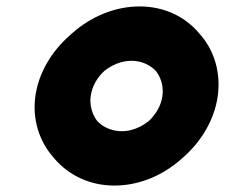

<svg xmlns="http://www.w3.org/2000/svg" viewBox="-20 -555 715 597"><path d="M262 -256C266 -285 281 -313 304 -334C327 -353 358 -366 389 -366C420 -366 447 -353 465 -334C481 -313 489 -286 485 -256C481 -227 465 -200 443 -179C419 -160 390 -147 359 -147C328 -147 301 -159 282 -179C267 -199 258 -227 262 -256ZM90 -256C80 -184 102 -117 144 -68L150 -61C194 -10 259 22 336 22C412 22 485 -9 542 -59L550 -66C607 -116 647 -184 657 -256C667 -328 647 -396 604 -446L603 -447L597 -454C554 -504 490 -535 414 -535C338 -535 264 -504 206 -453L205 -452L197 -445C140 -395 100 -328 90 -256Z"/></svg>

Font: Hussar Woodtype
Style: BlkObl
Weight: 900
Foundry: Cannot Into Space Fonts
Version: Version 1.07